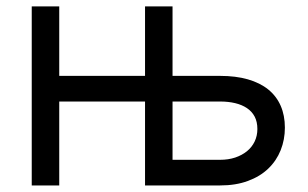

<svg xmlns="http://www.w3.org/2000/svg" viewBox="-20 -565 939 585"><path d="M76.7 -545.5H160.5V-333.8H421.9V-545.5H505.7V-333.8H650.6Q698.5 -333.8 735.4 -323.2Q772.4 -312.5 797.4 -292.3Q822.4 -272 835.2 -242.7Q848 -213.4 848 -176.1Q848 -139.6 835.2 -107.4Q822.4 -75.3 797.4 -51.3Q772.4 -27.3 735.4 -13.7Q698.5 0 650.6 0H421.9V-255.7H160.5V0H76.7ZM505.7 -78.1H650.6Q675.8 -78.1 696.6 -85Q717.3 -92 732.4 -104.2Q747.5 -116.5 755.9 -133.9Q764.2 -151.3 764.2 -171.9Q764.2 -193.9 755.9 -209.7Q747.5 -225.5 732.4 -235.6Q717.3 -245.7 696.6 -250.7Q675.8 -255.7 650.6 -255.7H505.7Z"/></svg>

Font: Fast_Sans
Style: Regular
Weight: 400
Designer: Rasmus Andersson
Foundry: rsms
Version: Version 3.018;git-588b23468